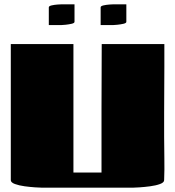

<svg xmlns="http://www.w3.org/2000/svg" viewBox="-20 -869 811 889"><path d="M451 -665H741V-558L740 -344V-237Q740 -187 741 -136Q742 -85 740 -35Q740 -24 721 -17Q702 -10 675.5 -6.5Q649 -3 626 -1.5Q603 0 595 0H175Q166 0 143 -1.5Q120 -3 94 -6.5Q68 -10 49 -17Q30 -24 30 -35V-665H320V-70H450Q450 -219 450 -368Q450 -517 451 -665ZM565 -849V-768Q565 -762 552 -759Q539 -756 524.5 -754.5Q510 -753 505 -753H446V-835Q446 -841 459 -844Q472 -847 486.5 -848Q501 -849 505 -849ZM325 -849V-768Q325 -762 312 -759Q299 -756 284.5 -754.5Q270 -753 265 -753H206V-835Q206 -841 219 -844Q232 -847 246.5 -848Q261 -849 265 -849Z"/></svg>

Font: Gajraj One
Style: Regular
Weight: 400
Designer: Saurabh Sharma
Foundry: Saurabh Sharma
Version: Version 1.000